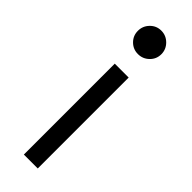

<svg xmlns="http://www.w3.org/2000/svg" viewBox="-328 -735 1049 1049"><g transform="rotate(45 197.0 -210.0)"><path d="M106.2 -623.8Q106.2 -661.2 132.5 -688.1Q158.8 -715 196.2 -715Q233.8 -715 260.6 -688.1Q287.5 -661.2 287.5 -623.8Q287.5 -586.2 260.6 -560Q233.8 -533.8 196.2 -533.8Q158.8 -533.8 132.5 -560Q106.2 -586.2 106.2 -623.8ZM251.2 -407.5V295H143.8V-407.5Z"/></g></svg>

Font: Abordage
Style: Regular
Weight: 400
Designer: Ange Degheest & Eugénie Bidaut
Foundry: Velvetyne Type Foundry
Version: Version 1.000;FEAKit 1.0